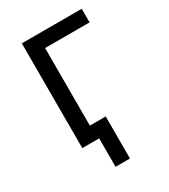

<svg xmlns="http://www.w3.org/2000/svg" viewBox="-165 -597 722 819"><g transform="rotate(-30 196.0 -188.0)"><path d="M76 0V-516H371V-449H152V-67H230V140H159V0Z"/></g></svg>

Font: IBM Plex Sans Condensed
Style: Regular
Weight: 400
Width: 3
Designer: Mike Abbink, Paul van der Laan, Pieter van Rosmalen
Foundry: Bold Monday
Version: Version 3.201